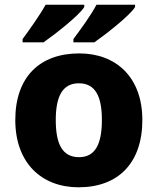

<svg xmlns="http://www.w3.org/2000/svg" viewBox="-20 -786 670 816"><path d="M554 -756V-766H390C367 -721 320 -658 292 -620V-606H381C431 -641 533 -721 554 -756ZM338 -756V-766H174C149 -721 104 -658 76 -620V-606H165C215 -641 317 -721 338 -756ZM585 -276C585 -458 473 -559 317 -559C148 -559 45 -458 45 -276C45 -93 157 10 314 10C482 10 585 -93 585 -276ZM217 -276C217 -377 246 -432 315 -432C385 -432 413 -377 413 -276C413 -174 385 -118 316 -118C245 -118 217 -174 217 -276Z"/></svg>

Font: Noto Sans Lao ExtraBold
Style: Regular
Weight: 800
Designer: Monotype Design Team
Foundry: Monotype Imaging Inc.
Version: Version 2.003